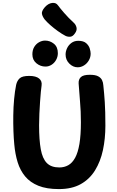

<svg xmlns="http://www.w3.org/2000/svg" viewBox="-20 -1289 801 1317"><path d="M90.8 -707.3Q97.1 -735.2 114.9 -751.8Q132.8 -768.3 180.7 -768.3Q226.3 -768.3 248.2 -750.5Q270 -732.7 265.2 -701.6Q263 -689.3 260.3 -659.9Q257.6 -630.6 254.8 -591.3Q252.1 -552 250.1 -509.8Q248.1 -467.6 248.1 -429.4Q248.1 -329.4 259.7 -265.3Q271.2 -201.2 301.2 -170.8Q331.2 -140.4 386.9 -140.4Q420.9 -140.4 448.4 -155.8Q475.9 -171.2 495.3 -206.6Q514.7 -241.9 524.8 -301.7Q534.9 -361.4 534.9 -451Q534.9 -527 528.9 -592.7Q522.9 -658.4 519.4 -716.1Q517.7 -744.2 534.6 -760.1Q551.4 -776 595.3 -776Q633.4 -776.2 652.8 -765.9Q672.1 -755.7 679.9 -739.4Q687.7 -723.1 688.7 -704.1Q691.7 -675.1 694.2 -647.4Q696.7 -619.7 698.7 -588.4Q700.7 -557.2 701.8 -518.1Q702.9 -479 702.9 -427Q702.9 -338 686.1 -259.5Q669.2 -181 631.9 -120.5Q594.6 -60 533.7 -26Q472.9 8 383.9 8Q299.7 8 243.3 -14.8Q186.9 -37.6 152.6 -78.9Q118.2 -120.3 101 -176.3Q83.8 -232.3 77.9 -299Q74.1 -338 72.2 -389.4Q70.3 -440.9 71.1 -497.6Q71.8 -554.2 76.8 -608.7Q81.8 -663.1 90.8 -707.3ZM292.2 -832.4Q256.9 -832.4 229.5 -855.2Q202.1 -878 202.1 -916.4Q202.1 -946.3 215.1 -967.4Q228.1 -988.4 248.3 -999.5Q268.4 -1010.6 289.1 -1010.6Q323.1 -1010.6 349.9 -988.8Q376.8 -967 376.8 -924.1Q376.8 -899.9 365.2 -878.7Q353.6 -857.4 334.1 -844.9Q314.7 -832.4 292.2 -832.4ZM512.7 -827.4Q480.9 -827.4 455.4 -852.9Q429.9 -878.4 429.9 -915.1Q429.9 -936.6 440 -958.2Q450.1 -979.9 469.8 -994.5Q489.6 -1009.1 516.7 -1009.1Q552.9 -1009.1 571.3 -992.7Q589.7 -976.3 595.7 -955.9Q601.8 -935.4 601.8 -921Q601.8 -896.2 589.3 -874.7Q576.8 -853.1 556.3 -840.3Q535.9 -827.4 512.7 -827.4ZM427.9 -1043.8Q404.3 -1056.2 376.7 -1075.9Q349 -1095.7 324.6 -1117.3Q300.2 -1138.9 286.8 -1155.1Q271.4 -1175.2 267.7 -1193.7Q263.9 -1212.1 287.6 -1239.7Q310.7 -1265.3 337.3 -1268.8Q364 -1272.3 377.7 -1252.3Q390.2 -1235 419.1 -1201.4Q448 -1167.8 486.2 -1132.7Q500.2 -1120.3 504.8 -1100.4Q509.3 -1080.6 493.9 -1060Q478.6 -1037.4 460.2 -1036.9Q441.9 -1036.3 427.9 -1043.8Z"/></svg>

Font: Playpen Sans
Style: Regular
Weight: 400
Designer: Laura Meseguer, Veronika Burian, José Scaglione, Kostas Bartsokas, Vera Evstafieva, Tom Grace, Yorlmar Campos
Foundry: TypeTogether
Version: Version 2.000